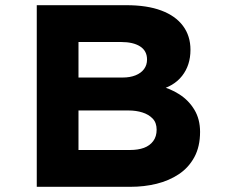

<svg xmlns="http://www.w3.org/2000/svg" viewBox="-20 -720 867 740"><path d="M121.7 0V-700H466.9Q547.1 -700 601.8 -679.4Q656.5 -658.9 685.3 -620.2Q714.1 -581.6 714.1 -528Q714.1 -468.6 681.8 -427.5Q649.6 -386.4 588.1 -372L589.4 -390.4Q634.8 -379.9 671.3 -356.4Q707.7 -333 729.4 -296.7Q751.1 -260.4 751.1 -211.7Q751.1 -154.9 729 -114.2Q706.9 -73.6 669 -48.5Q631.1 -23.4 583.5 -11.7Q535.9 0 482.9 0ZM282.5 -141.9H480.9Q512.3 -141.9 534.9 -150.2Q557.5 -158.6 570.6 -176.3Q583.7 -194.1 583.7 -220.1Q583.7 -247 568.4 -263Q553 -279 528.7 -286.6Q504.4 -294.2 475.9 -294.2H282.5ZM282.5 -421.2H453.1Q481.1 -421.2 502.4 -429.7Q523.7 -438.3 535.2 -453.8Q546.7 -469.4 546.7 -490.6Q546.7 -524 520 -541.1Q493.4 -558.1 446.8 -558.1H282.5Z"/></svg>

Font: Lexend Exa
Style: Regular
Weight: 400
Designer: Bonnie Shaver-Troup, Thomas Jockin
Foundry: Lexend
Version: Version 1.007